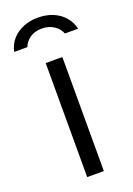

<svg xmlns="http://www.w3.org/2000/svg" viewBox="-146 -764 567 818"><g transform="rotate(-20 137.0 -355.0)"><path d="M177.5 -517V0H102V-517ZM282 -607.5Q274.5 -639.5 254.2 -662.5Q234 -685.5 203.8 -698Q173.5 -710.5 136 -710.5Q100.5 -710.5 70.5 -698.5Q40.5 -686.5 19.8 -663.5Q-1 -640.5 -8 -607.5H52Q60.5 -631 82.5 -646Q104.5 -661 136 -661Q167.5 -661 190.2 -646Q213 -631 222 -607.5Z"/></g></svg>

Font: Public Sans Light
Style: Regular
Weight: 300
Designer: The Public Sans Project Authors: Dan O. Williams and USWDS (Libre Franklin designed by Pablo Impallari and Rodrigo Fuenz
Version: Version 1.007